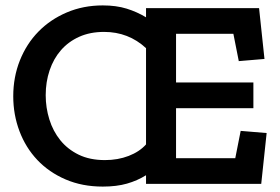

<svg xmlns="http://www.w3.org/2000/svg" viewBox="-20 -680 1037 710"><path d="M520 0V-32Q488 -12 449.5 -1Q411 10 360 10Q284 10 222.5 -16.5Q161 -43 118 -88.5Q75 -134 52 -195Q29 -256 29 -324Q29 -395 53.5 -456.5Q78 -518 122 -563Q166 -608 227 -634Q288 -660 360 -660Q410 -660 448.5 -648Q487 -636 520 -616V-650H938L958 -462L863 -454L843 -555H631V-375H917V-280H631V-95H850L870 -196L966 -188L946 0ZM520 -502Q455 -562 365 -562Q313 -562 273 -544Q233 -526 205.5 -494.5Q178 -463 163.5 -420Q149 -377 149 -328Q149 -282 162.5 -238.5Q176 -195 203 -161.5Q230 -128 271 -108Q312 -88 368 -88Q416 -88 456 -103.5Q496 -119 520 -146Z"/></svg>

Font: Zilla Slab SemiBold
Style: Regular
Weight: 600
Designer: Typotheque.com
Foundry: Typotheque type foundry
Version: Version 1.1; 2017